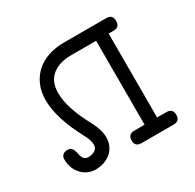

<svg xmlns="http://www.w3.org/2000/svg" viewBox="-104 -543 665 656"><g transform="rotate(-30 228.5 -215.0)"><path d="M388.2 -430.2H343.8H220.7C198.2 -430.2 177.7 -427 158.9 -420.7C140.2 -414.3 124.2 -405.1 110.8 -393.1C97.5 -381 87.1 -366.4 79.6 -349.1C72.1 -331.9 68.4 -312.3 68.4 -290.5C68.4 -242.7 86.3 -185.4 122.1 -118.7C130.9 -102.4 135.3 -88.7 135.3 -77.6C135.3 -67.9 131.6 -60.7 124.3 -56.2C116.9 -51.6 108.4 -49.3 98.6 -49.3C92.4 -49.3 87.6 -50.7 84.2 -53.5C80.8 -56.2 78.3 -59.7 76.7 -64C75 -68.2 73.7 -72.8 72.8 -77.9C71.8 -82.9 70.5 -87.6 68.8 -91.8C67.2 -96 64.9 -99.5 61.8 -102.3C58.7 -105.1 54 -106.4 47.9 -106.4C39.4 -106.4 33 -104.4 28.8 -100.3C24.6 -96.3 22.5 -90.5 22.5 -83C22.5 -70.6 24.6 -59.3 28.8 -49.1C33 -38.8 38.7 -30 45.7 -22.7C52.7 -15.4 60.7 -9.8 69.8 -5.9C78.9 -2 88.5 0 98.6 0C110 0 120.9 -1.7 131.3 -5.1C141.8 -8.5 150.9 -13.5 158.7 -20C166.5 -26.5 172.8 -34.7 177.5 -44.4C182.2 -54.2 184.6 -65.3 184.6 -77.6C184.6 -96.8 178.4 -118.3 166 -142.1C149.7 -172 137.6 -199.1 129.6 -223.4C121.7 -247.6 117.7 -270 117.7 -290.5C117.7 -320.5 127 -342.9 145.8 -357.9C164.5 -372.9 189.5 -380.4 220.7 -380.4H319.3V-49.3H278.8C262.2 -49.3 253.9 -41 253.9 -24.4C253.9 -8.1 262.2 0 278.8 0H343.8H405.3C421.9 0 430.2 -8.1 430.2 -24.4C430.2 -41 421.9 -49.3 405.3 -49.3H368.7V-380.4H388.2C404.5 -380.4 412.6 -388.7 412.6 -405.3C412.6 -421.9 404.5 -430.2 388.2 -430.2Z"/></g></svg>

Font: Nathan
Style: Regular
Weight: 400
Designer: Peter Wiegel
Foundry: Peter Wiegel
Version: Version 1.001 2009